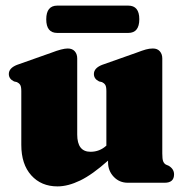

<svg xmlns="http://www.w3.org/2000/svg" viewBox="-20 -652 660 685"><path d="M56 -135V-327Q56 -343 52 -349.2Q48 -355.5 40.5 -359L30 -361.5Q11.5 -370.5 11.5 -388Q11.5 -409 40.5 -420.5L163.5 -464Q202.5 -479 221.5 -479Q238 -479 246.8 -469Q255.5 -459 255.5 -443.5V-172Q255.5 -110.5 303 -110.5Q335.5 -110.5 359.5 -132.5V-327Q359.5 -343 355.5 -349.2Q351.5 -355.5 344 -359L333.5 -361.5Q315 -370.5 315 -388Q315 -409 344 -420.5L467 -464Q488 -472 500.5 -475.5Q513 -479 525.5 -479Q541.5 -479 550.2 -469Q559 -459 559 -443.5V-104.5Q559 -84.5 562 -76.8Q565 -69 571.5 -65L582 -60.5Q601 -49 601 -30Q601 0 567.5 0H436Q406 0 385.8 -21.2Q365.5 -42.5 365.5 -73V-79Q309.5 -29 266 -8Q222.5 13 185 13Q127 13 91.5 -26.5Q56 -66 56 -135ZM145 -583Q145 -632 184.5 -632H437.5Q477 -632 477 -583.5Q477 -534.5 437.5 -534.5H184.5Q145 -534.5 145 -583Z"/></svg>

Font: Fraunces 72pt S050 Black
Style: Regular
Weight: 900
Version: Version 1.000; ttfautohint (v1.8.3)